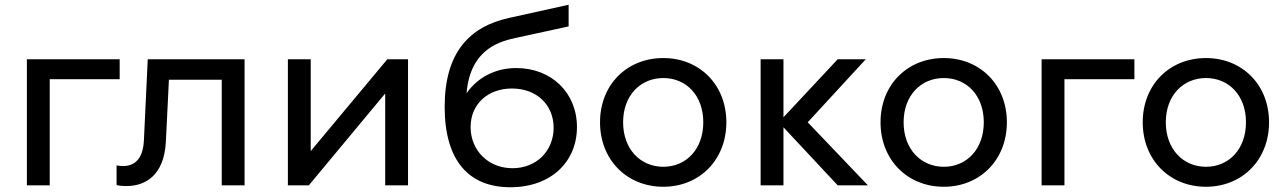

<svg xmlns="http://www.w3.org/2000/svg" viewBox="-20 -779 5407 807"><path d="M93 0H189V-446H483V-530H93Z M912 0H1008V-530H601L585 -192C582 -111 546 -81 497 -81C489 -81 479 -82 470 -84V-1C484 2 498 3 512 3C590 3 669 -41 677 -181L690 -444H912Z M1190 0H1278L1599 -386V0H1695V-530H1608L1286 -144V-530H1190Z M2125 8C2295 8 2405 -98 2405 -245C2405 -390 2297 -493 2150 -493C2061 -493 1987 -453 1941 -387C1957 -580 2090 -607 2154 -621L2370 -668V-759L2121 -704C1951 -667 1849 -556 1849 -330C1849 -102 1952 8 2125 8ZM2134 -72C2031 -72 1958 -148 1958 -245C1958 -341 2030 -407 2132 -407C2237 -407 2307 -337 2307 -242C2307 -146 2236 -72 2134 -72Z M2768 6C2920 6 3033 -107 3033 -265C3033 -423 2920 -535 2768 -535C2615 -535 2502 -423 2502 -265C2502 -107 2615 6 2768 6ZM2768 -78C2672 -78 2599 -152 2599 -265C2599 -378 2672 -451 2768 -451C2864 -451 2936 -378 2936 -265C2936 -152 2864 -78 2768 -78Z M3501 0H3628L3375 -265L3619 -530H3501L3273 -286V-530H3177V0H3273V-244Z M3947 6C4099 6 4212 -107 4212 -265C4212 -423 4099 -535 3947 -535C3794 -535 3681 -423 3681 -265C3681 -107 3794 6 3947 6ZM3947 -78C3851 -78 3778 -152 3778 -265C3778 -378 3851 -451 3947 -451C4043 -451 4115 -378 4115 -265C4115 -152 4043 -78 3947 -78Z M4358 0H4454V-446H4748V-530H4358Z M5049 6C5201 6 5314 -107 5314 -265C5314 -423 5201 -535 5049 -535C4896 -535 4783 -423 4783 -265C4783 -107 4896 6 5049 6ZM5049 -78C4953 -78 4880 -152 4880 -265C4880 -378 4953 -451 5049 -451C5145 -451 5217 -378 5217 -265C5217 -152 5145 -78 5049 -78Z"/></svg>

Font: Chess Sans Medium
Style: Regular
Weight: 500
Designer: Wolf Bōese
Foundry: Wolf Bōese
Version: Version 7.223;Glyphs 3.3 (3306)